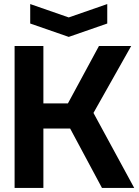

<svg xmlns="http://www.w3.org/2000/svg" viewBox="-20 -927 686 947"><path d="M52 0V-700H194V-417H315L468 -700H627L441 -370L642 0H483L326 -293H194V0ZM509 -907V-811L319 -745L129 -811V-907L319 -841Z"/></svg>

Font: Tektur SemiBold
Style: Regular
Weight: 600
Designer: Adam Jagosz
Foundry: Adam Jagosz
Version: Version 1.005;gftools[0.9.30]